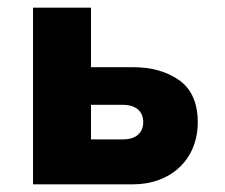

<svg xmlns="http://www.w3.org/2000/svg" viewBox="-20 -480 585 500"><path d="M66 -460V0H327C423 0 495 -63 495 -162C495 -211 479 -248 447 -271C414 -294 374 -305 327 -305H217V-460ZM217 -117V-207H300C335 -207 353 -189 353 -162C353 -133 333 -117 300 -117Z"/></svg>

Font: Jost
Style: Bold
Weight: 700
Version: Version 3.710